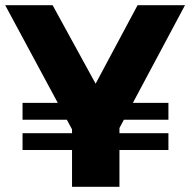

<svg xmlns="http://www.w3.org/2000/svg" viewBox="-20 -721 734 741"><path d="M0 -701H183L349 -398L511 -701H694L360 -75H337ZM258 -308H441V0H258ZM67 -324H630V-259H67ZM67 -207H630V-142H67Z"/></svg>

Font: Alexandria
Style: Bold
Weight: 700
Designer: Mohamed Gaber
Foundry: Kief Type Foundry
Version: Version 5.100